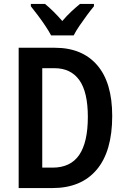

<svg xmlns="http://www.w3.org/2000/svg" viewBox="-20 -957 641 977"><path d="M551 -367Q551 -187 472 -93.5Q393 0 246 0H75V-714H259Q398 -714 474.5 -625.5Q551 -537 551 -367ZM427 -362Q427 -489 383.5 -549.5Q340 -610 257 -610H195V-104H247Q339 -104 383 -168.5Q427 -233 427 -362ZM240 -777Q229 -798 211 -825Q193 -852 173 -878.5Q153 -905 137 -925V-937H209Q251 -903 297 -850Q321 -878 342.5 -898Q364 -918 387 -937H458V-925Q442 -906 422.5 -879.5Q403 -853 384.5 -826Q366 -799 355 -777Z"/></svg>

Font: Noto Sans Devanagari Condensed SemiBold
Style: Regular
Weight: 600
Width: 3
Designer: Jelle Bosma - Monotype Design Team
Foundry: Monotype Imaging Inc.
Version: Version 2.004; ttfautohint (v1.8.4.7-5d5b)